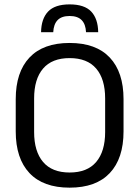

<svg xmlns="http://www.w3.org/2000/svg" viewBox="-20 -848 638 880"><path d="M299.1 12.1Q178.1 12.1 115.1 -54.7Q52.1 -121.6 52.1 -245.8V-393.5Q52.1 -517.4 115.1 -584.3Q178.1 -651.1 299.1 -651.1Q420.1 -651.1 483.1 -584.3Q546.2 -517.4 546.2 -393.5V-245.8Q546.2 -121.6 483.1 -54.7Q420.1 12.1 299.1 12.1ZM299.1 -57.3Q379.9 -57.3 420.9 -105.7Q461.9 -154.2 461.9 -242.7V-396.8Q461.9 -485.7 420.9 -533.7Q379.9 -581.7 299.1 -581.7Q218.4 -581.7 177.4 -533.7Q136.4 -485.7 136.4 -396.8V-242.7Q136.4 -154.2 177.4 -105.7Q218.4 -57.3 299.1 -57.3ZM299.1 -827.9Q367 -827.9 398.1 -795Q429.1 -762.1 430.1 -700.4H374.3Q372.6 -737.3 354.1 -756Q335.6 -774.7 299.1 -774.7Q262.3 -774.7 244 -755.8Q225.8 -736.9 224 -700.4H168.2Q169.2 -762.1 200.4 -795Q231.6 -827.9 299.1 -827.9Z"/></svg>

Font: Anek Latin Medium
Style: Regular
Weight: 500
Designer: Yesha Goshar
Foundry: Ek Type
Version: Version 1.003